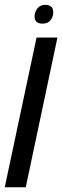

<svg xmlns="http://www.w3.org/2000/svg" viewBox="-21 -788 262 808"><path d="M-1 0 132.8 -629.9H220.7L87.4 0ZM157.7 -688.5Q142.6 -688.5 133.5 -695.6Q124.5 -702.6 124.5 -718.3Q124.5 -737.8 136.5 -752.7Q148.4 -767.6 169.4 -767.6Q185.5 -767.6 194.3 -760Q203.1 -752.4 203.1 -736.8Q203.1 -716.3 191.4 -702.4Q179.7 -688.5 157.7 -688.5Z"/></svg>

Font: Open Sans Condensed Medium
Style: Italic
Weight: 500
Width: 3
Italic angle: -12°
Designer: Monotype Design Team
Foundry: Monotype Imaging Inc.
Version: Version 3.000